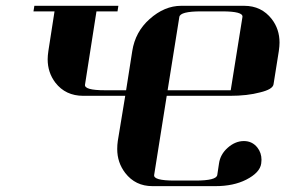

<svg xmlns="http://www.w3.org/2000/svg" viewBox="-20 -635 974 655"><path d="M94.2 -596.2 97.2 -615.2H383.8L380.9 -596.2H309.1L270 -346.2Q267.1 -327.1 337.9 -327.1H410.2L431.2 -460.9Q441.4 -526.4 490.2 -569.8Q541 -615.2 598.1 -615.2H813Q872.1 -615.2 907.2 -569.8Q933.6 -535.6 933.6 -489.7Q933.6 -478 931.2 -460.9L913.1 -347.2Q910.2 -330.1 867.2 -319.8Q824.2 -308.1 764.2 -308.1H548.8L505.9 -38.1Q502.9 -19 575.2 -19H647Q718.3 -19 721.2 -38.1L727.1 -77.1Q731.4 -108.4 756.8 -130.9Q782.7 -153.8 812 -153.8Q840.3 -153.8 857.9 -131.8Q872.1 -113.8 872.1 -89.8Q872.1 -85.9 871.1 -77.1Q866.7 -45.9 819.8 -22Q776.4 0 714.8 0H500Q441.9 0 407.2 -44.9Q379.9 -80.6 379.9 -126.5Q379.9 -140.6 381.8 -153.8L407.2 -308.1H264.2Q203.6 -308.1 168.9 -353Q142.6 -387.7 142.6 -432.6Q142.6 -444.8 145 -460.9L166 -596.2ZM551.8 -327.1H767.1L807.1 -577.1Q810.1 -596.2 737.8 -596.2H666Q594.7 -596.2 591.8 -577.1Z"/></svg>

Font: Hjet
Style: Italic
Weight: 400
Designer: T. Christopher White
Version: Version 1.2